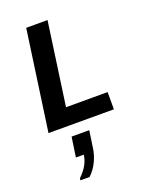

<svg xmlns="http://www.w3.org/2000/svg" viewBox="-186 -783 971 1236"><g transform="rotate(-20 300.0 -165.0)"><path d="M55 0 152 -686H298L218 -118H503V0ZM144 356 146 342Q179 311 198 277Q217 243 221 208H167L187 72H308L291 188Q285 234 263.5 278.5Q242 323 207 356Z"/></g></svg>

Font: Chivo Mono Medium SemiBold
Style: Italic
Weight: 600
Italic angle: -8.05°
Monospace: yes
Version: Version 1.008